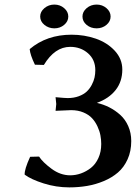

<svg xmlns="http://www.w3.org/2000/svg" viewBox="-20 -810 594 840"><path d="M293 -658.2Q349.1 -658.2 399.2 -640.9Q449.2 -623.5 482.2 -587.9Q515.1 -552.2 515.1 -505.9Q515.1 -453.1 485.8 -416Q456.5 -378.9 403.8 -359.9Q432.1 -353.5 457.8 -340.6Q483.4 -327.6 505.6 -307.9Q527.8 -288.1 541 -258.3Q554.2 -228.5 554.2 -192.9Q554.2 -148.4 538.3 -113.3Q522.5 -78.1 496.1 -55.4Q469.7 -32.7 434.1 -17.8Q398.4 -2.9 361.1 3.4Q323.7 9.8 283.2 9.8Q225.6 9.8 170.9 -7.6Q116.2 -24.9 87.9 -45.9Q86.4 -68.4 111.8 -124L150.9 -125Q166.5 -100.6 205.3 -71.8Q244.1 -43 287.1 -43Q311 -43 334.2 -51.3Q357.4 -59.6 377.7 -75.4Q397.9 -91.3 410.4 -118.4Q422.9 -145.5 422.9 -180.2Q422.9 -198.7 419.4 -217.5Q416 -236.3 406.5 -256.8Q397 -277.3 382.8 -292.7Q368.7 -308.1 345 -318.1Q321.3 -328.1 291 -328.1L223.1 -325.2Q226.1 -349.1 226.1 -355L223.1 -384.8Q264.6 -380.9 275.9 -380.9Q302.7 -380.9 324.5 -388.9Q346.2 -397 359.4 -409.4Q372.6 -421.9 381.3 -438.5Q390.1 -455.1 393.6 -470.9Q397 -486.8 397 -502.9Q397 -548.8 365 -576.9Q333 -605 287.1 -605Q219.7 -605 171.9 -525.9L132.8 -526.9Q111.8 -570.3 109.9 -595.2Q184.6 -658.2 293 -658.2ZM340.8 -737.8Q340.8 -758.8 359.1 -774.4Q377.4 -790 402.8 -790Q427.7 -790 445.8 -774.4Q463.9 -758.8 463.9 -737.8Q463.9 -716.3 445.8 -701.2Q427.7 -686 402.8 -686Q377 -686 358.9 -701.2Q340.8 -716.3 340.8 -737.8ZM155.8 -737.8Q155.8 -758.8 174.3 -774.4Q192.9 -790 217.8 -790Q242.7 -790 260.7 -774.4Q278.8 -758.8 278.8 -737.8Q278.8 -716.3 260.7 -701.2Q242.7 -686 217.8 -686Q192.9 -686 174.3 -701.2Q155.8 -716.3 155.8 -737.8Z"/></svg>

Font: Linear Smooth
Style: Bold
Weight: 700
Designer: Philipp H. Poll, Flanker
Foundry: Philipp H. Poll, reworked by Flanker
Version: Version 1.061 | FøM Fix